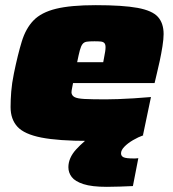

<svg xmlns="http://www.w3.org/2000/svg" viewBox="-20 -538 670 744"><path d="M323 8Q206 8 140 -5Q74 -18 47.5 -47Q21 -76 21 -123Q21 -151 23.5 -183Q26 -215 34 -254Q49 -327 64.5 -377.5Q80 -428 110 -459Q140 -490 197 -504Q254 -518 351 -518Q456 -518 513 -507.5Q570 -497 592 -472.5Q614 -448 614 -406Q614 -387 609.5 -358.5Q605 -330 599 -302Q593 -274 588 -254L579 -216H263Q261 -204 259 -195Q257 -186 257 -179Q258 -168 268.5 -162Q279 -156 307.5 -154.5Q336 -153 390 -153Q410 -153 438 -154Q466 -155 498.5 -157Q531 -159 565 -162L534 -14Q513 -7 478 -2.5Q443 2 403 5Q363 8 323 8ZM279 -297H380L383 -313Q386 -329 387.5 -338Q389 -347 389 -355Q389 -366 384.5 -371Q380 -376 371 -377Q362 -378 346 -378Q327 -378 316.5 -376.5Q306 -375 300 -367.5Q294 -360 289.5 -343.5Q285 -327 279 -297ZM394 186Q336 186 303.5 175.5Q271 165 258 148Q245 131 245 110Q245 74 275 41Q305 8 351 -24L536 -14Q516 -7 495.5 5Q475 17 462 30.5Q449 44 449 56Q449 67 459 71.5Q469 76 497 76Q499 76 504 76Q509 76 516 75L495 183Q475 184 445 185Q415 186 394 186Z"/></svg>

Font: Saira Expanded Black
Style: Italic
Weight: 900
Width: 7
Italic angle: -12°
Designer: Hector Gatti with collaboration of the Omnibus-Type team
Foundry: Omnibus-Type
Version: Version 1.101